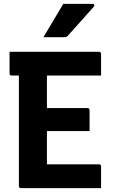

<svg xmlns="http://www.w3.org/2000/svg" viewBox="-20 -966 590 986"><path d="M88 0Q77 0 77 -11V-578H40Q29 -578 29 -589V-700H488Q499 -700 499 -689V-578H221V-411H429Q440 -411 440 -400V-293H221V-122H488Q499 -122 499 -111V0ZM305 -946H456Q462 -946 464 -941.5Q466 -937 462 -932Q443 -911 429 -895Q415 -879 401.5 -864Q388 -849 370.5 -829.5Q353 -810 327 -781Q321 -775 311 -775H203Q230 -821 254 -860.5Q278 -900 305 -946Z"/></svg>

Font: Recursive Sn Lnr St
Style: Bold
Weight: 700
Version: Version 1.079;hotconv 1.0.112;makeotfexe 2.5.65598; ttfautoh